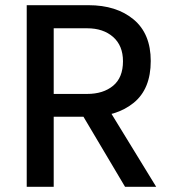

<svg xmlns="http://www.w3.org/2000/svg" viewBox="-20 -720 654 740"><path d="M83 0V-700H321Q429 -700 495 -645Q561 -590 561 -485Q561 -377 495 -323.5Q429 -270 321 -270H131V-358H316Q378 -358 416 -389.5Q454 -421 454 -484Q454 -544 416 -577.5Q378 -611 316 -611H143L187 -651V0ZM462 0 275 -315H389L582 0Z"/></svg>

Font: SUSE Thin Medium
Style: Regular
Weight: 500
Version: Version 1.000